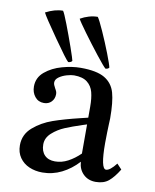

<svg xmlns="http://www.w3.org/2000/svg" viewBox="-79 -737 653 808"><g transform="rotate(10 247.5 -333.0)"><path d="M218.3 -416Q205.6 -416 187 -410.6Q168.5 -405.3 154.5 -395.3Q140.6 -385.3 140.6 -372.1Q140.6 -366.7 142.6 -361.6Q144.5 -356.4 148.9 -348.6Q153.3 -341.3 155.3 -335.9Q157.2 -330.6 157.2 -324.7Q157.2 -305.2 144.8 -292.2Q132.3 -279.3 112.8 -279.3Q88.4 -279.3 74 -297.4Q59.6 -315.4 59.6 -340.8Q59.6 -378.9 89.4 -403.8Q119.1 -428.7 161.4 -440.4Q203.6 -452.1 240.2 -452.1Q309.1 -452.1 343 -431.9Q377 -411.6 387.9 -372.8Q398.9 -334 398.9 -264.2L397.9 -239.7Q397.5 -229 396.7 -204.1Q396 -179.2 396 -158.2Q396 -48.3 418.9 -48.3Q435.5 -48.3 461.9 -82L482.4 -60.1Q460.9 -24.9 439.9 -7.6Q418.9 9.8 384.8 9.8Q352.5 9.8 331.8 -10.5Q311 -30.8 309.1 -63Q277.8 -28.8 239 -9.5Q200.2 9.8 156.7 9.8Q126.5 9.8 100.8 -1.2Q75.2 -12.2 59.8 -34.2Q44.4 -56.2 44.4 -86.9Q44.4 -133.3 80.1 -164.1Q115.7 -194.8 162.1 -210.9Q208.5 -227.1 275.4 -243.2Q281.2 -244.1 307.6 -251V-297.4Q307.6 -334 301 -359.4Q294.4 -384.8 274.7 -400.4Q254.9 -416 218.3 -416ZM289.1 -216.3Q247.1 -202.6 217.3 -190.2Q187.5 -177.7 164.1 -156.7Q140.6 -135.7 140.6 -107.4Q140.6 -78.6 156.5 -62Q172.4 -45.4 201.2 -45.4Q230 -45.4 256.8 -59.8Q283.7 -74.2 307.6 -97.7V-222.2Q300.3 -219.7 289.1 -216.3ZM200.2 -474.6Q197.8 -470.7 193.1 -468.8Q188.5 -466.8 183.6 -466.8Q173.3 -475.1 116.5 -556.4Q59.6 -637.7 51.3 -655.3Q90.3 -675.8 125 -675.8Q130.9 -668.5 148.2 -623.5Q165.5 -578.6 182.4 -530.3Q199.2 -481.9 200.2 -474.6ZM358.4 -473.6Q353 -466.8 342.8 -466.8Q333.5 -474.6 300.8 -516.1Q268.1 -557.6 236.6 -600.6Q205.1 -643.6 199.7 -654.8Q216.8 -664.6 235.8 -670.2Q254.9 -675.8 273.4 -675.8Q281.7 -664.6 301.5 -620.4Q321.3 -576.2 338.9 -530.8Q356.4 -485.4 358.4 -473.6Z"/></g></svg>

Font: Radley
Style: Regular
Weight: 400
Designer: Vernon Adams
Foundry: Vernon Adams
Version: Version 1.003; ttfautohint (v1.6)